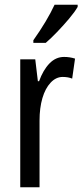

<svg xmlns="http://www.w3.org/2000/svg" viewBox="-20 -786 346 806"><path d="M249 -547Q273 -547 295 -540L283 -456Q266 -463 243 -463Q215 -463 192.5 -439Q170 -415 158 -374Q146 -333 146 -280V0H65V-537H128L139 -445H144Q161 -492 187.5 -519.5Q214 -547 249 -547ZM306 -757Q294 -736 270 -707.5Q246 -679 219.5 -651.5Q193 -624 172 -606H120V-617Q178 -699 209 -766H306Z"/></svg>

Font: Noto Sans Myanmar ExtraCondensed
Style: Regular
Weight: 400
Width: 2
Designer: Monotype Design Team
Foundry: Monotype Imaging Inc.
Version: Version 2.107; ttfautohint (v1.8.4.7-5d5b)